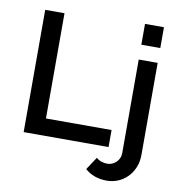

<svg xmlns="http://www.w3.org/2000/svg" viewBox="-97 -818 1027 1098"><g transform="rotate(10 416.5 -269.5)"><path d="M595 191Q559 191 527 180Q495 169 469 146L518 72Q531 84 548 89.5Q565 95 582 95Q611 95 633.5 73.5Q656 52 656 19V-523H766V11Q766 51 752.5 84Q739 117 715.5 141Q692 165 661 178Q630 191 595 191ZM656 -609V-730H766V-609ZM80 0V-710H192V-99H573V0Z"/></g></svg>

Font: IngvarSans
Style: Regular
Weight: 600
Version: Version 3.000